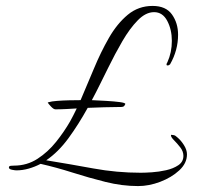

<svg xmlns="http://www.w3.org/2000/svg" viewBox="-20 -574 679 648"><path d="M167 -205Q161 -205 152 -214.5Q143 -224 141 -228L144 -229Q153 -232 172.5 -233.5Q192 -235 213.5 -235.5Q235 -236 252 -236Q274 -287 297 -342.5Q320 -398 347.5 -446Q375 -494 411 -524Q447 -554 495 -554Q540 -554 560.5 -525Q581 -496 581 -457Q581 -404 554 -357Q550 -353 546 -353Q542 -353 542 -356Q542 -360 545 -364Q560 -397 560 -436Q560 -474 544.5 -503.5Q529 -533 500 -533Q472 -533 445 -505.5Q418 -478 393 -435Q368 -392 345 -345Q331 -317 317.5 -289.5Q304 -262 290 -236Q312 -235 338.5 -233.5Q365 -232 384 -229.5Q403 -227 403 -223Q403 -222 400 -217.5Q397 -213 389 -213Q360 -213 332 -212Q304 -211 276 -210Q245 -154 211 -107.5Q177 -61 136 -33Q216 -20 295 -5.5Q374 9 455 9Q469 9 492.5 7.5Q516 6 540.5 0.5Q565 -5 582 -16.5Q599 -28 599 -48Q599 -63 588.5 -76.5Q578 -90 567.5 -100.5Q557 -111 557 -117Q557 -119 558 -119Q560 -119 566 -118Q572 -117 579 -110Q591 -100 601 -84Q611 -68 611 -53Q611 -23 585 1Q559 25 521 39.5Q483 54 446 54Q392 54 336 40Q280 26 225 8.5Q170 -9 117 -21Q98 -11 77 -5Q56 1 35 1Q31 1 20.5 -1Q10 -3 10 -9Q10 -14 17.5 -14.5Q25 -15 27 -15Q71 -15 106.5 -38Q142 -61 169.5 -95.5Q197 -130 217 -165Q227 -183 239 -208Q222 -207 204 -206Q186 -205 167 -205Z"/></svg>

Font: Lavishly Yours
Style: Regular
Weight: 400
Designer: Robert E. Leuschke
Foundry: Robert E. Leuschke
Version: Version 1.010; ttfautohint (v1.8.3)